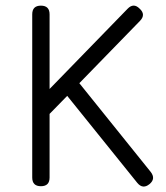

<svg xmlns="http://www.w3.org/2000/svg" viewBox="-20 -676 603 697"><path d="M128.5 0Q97 0 97 -31.5V-624Q97 -655.5 128.5 -655.5Q160 -655.5 160 -624V-353L443 -644Q465 -667 487 -644.5Q510.5 -623 488 -600L268 -374L527 -52Q546.5 -27 522.5 -7.5Q498.5 12 478.5 -12L224 -328L160 -262.5V-31.5Q160 0 128.5 0Z"/></svg>

Font: Jura Light Medium
Style: Regular
Weight: 500
Version: Version 5.106